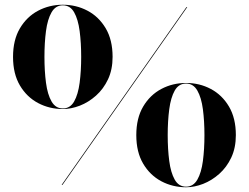

<svg xmlns="http://www.w3.org/2000/svg" viewBox="-20 -780 1050 810"><path d="M35 -540Q35 -611.5 64 -660.5Q93 -709.5 140.8 -734.8Q188.5 -760 245 -760Q301.5 -760 349.2 -734.8Q397 -709.5 426 -660.5Q455 -611.5 455 -540Q455 -486.5 435.8 -445.5Q416.5 -404.5 385 -376.5Q353.5 -348.5 316.8 -334.2Q280 -320 245 -320Q188.5 -320 140.8 -345.2Q93 -370.5 64 -419.5Q35 -468.5 35 -540ZM167.5 -540Q167.5 -480.5 174 -431Q180.5 -381.5 197.5 -352Q214.5 -322.5 245 -322.5Q276 -322.5 292.8 -352Q309.5 -381.5 316 -431Q322.5 -480.5 322.5 -540Q322.5 -599.5 316 -649Q309.5 -698.5 292.8 -728Q276 -757.5 245 -757.5Q214.5 -757.5 197.5 -728Q180.5 -698.5 174 -649Q167.5 -599.5 167.5 -540ZM766.5 -750H770L243.5 0H240ZM555 -210Q555 -281.5 584 -330.5Q613 -379.5 660.8 -404.8Q708.5 -430 765 -430Q821.5 -430 869.2 -404.8Q917 -379.5 946 -330.5Q975 -281.5 975 -210Q975 -156.5 955.8 -115.5Q936.5 -74.5 905 -46.5Q873.5 -18.5 836.8 -4.2Q800 10 765 10Q708.5 10 660.8 -15.2Q613 -40.5 584 -89.5Q555 -138.5 555 -210ZM687.5 -210Q687.5 -150.5 694 -101Q700.5 -51.5 717.2 -22Q734 7.5 765 7.5Q795.5 7.5 812.5 -22Q829.5 -51.5 836 -101Q842.5 -150.5 842.5 -210Q842.5 -269.5 836 -319Q829.5 -368.5 812.5 -398Q795.5 -427.5 765 -427.5Q734 -427.5 717.2 -398Q700.5 -368.5 694 -319Q687.5 -269.5 687.5 -210Z"/></svg>

Font: Bodoni* 72pt Medium
Style: Regular
Weight: 500
Version: Version 2.3